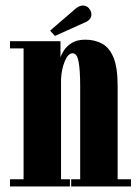

<svg xmlns="http://www.w3.org/2000/svg" viewBox="-20 -672 502 692"><path d="M16 0V-26H65V-497.5H16V-523.5H198V-465Q201 -475.5 210.5 -490.5Q220 -505.5 238.8 -517.2Q257.5 -529 287.5 -529Q320.5 -529 347 -515.2Q373.5 -501.5 388.8 -465.5Q404 -429.5 404 -362V-26H452V0H236.5V-26H269V-359.5Q269 -420.5 263.2 -450.2Q257.5 -480 242 -480Q225.5 -480 213.8 -452Q202 -424 200 -387V-26H232V0ZM178 -542.5 160.5 -561.5 251 -639.5Q265.5 -652 278.5 -652Q296 -652 305.5 -635Q309.5 -628 309.5 -620.5Q309.5 -599.5 282.5 -589.5Z"/></svg>

Font: Imbue 50pt ExtraBold
Style: Regular
Weight: 800
Designer: Tyler Finck
Foundry: Etcetera Type Company
Version: Version 1.102; ttfautohint (v1.8.3)